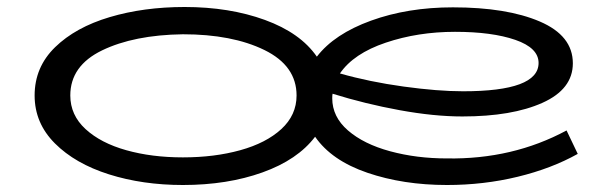

<svg xmlns="http://www.w3.org/2000/svg" viewBox="-20 -510 1754 549"><path d="M1632 -70Q1557 -28 1460 -4.5Q1363 19 1258 19Q1133 19 1030.5 -16Q928 -51 881 -119Q831 -53 730.5 -17Q630 19 503 19Q388 19 291.5 -11.5Q195 -42 137 -100Q79 -158 79 -237Q79 -318 137.5 -375Q196 -432 293.5 -461Q391 -490 508 -490Q636 -490 737.5 -453Q839 -416 886 -348Q936 -413 1041 -451Q1146 -489 1275 -489Q1429 -489 1523.5 -448.5Q1618 -408 1618 -329Q1618 -255 1531 -216Q1444 -177 1302 -177Q1221 -177 1122.5 -195Q1024 -213 931 -242Q930 -238 930 -229Q930 -176 975 -137Q1020 -98 1095.5 -77.5Q1171 -57 1258 -57Q1446 -54 1600 -137ZM952 -300Q1036 -276 1134 -262.5Q1232 -249 1304 -249Q1520 -249 1520 -330Q1520 -373 1453.5 -396Q1387 -419 1281 -419Q1175 -419 1083 -388Q991 -357 952 -300ZM828 -237Q828 -322 736 -367Q644 -412 503 -412Q363 -410 272 -366Q181 -322 181 -237Q181 -181 224.5 -141Q268 -101 341 -80.5Q414 -60 503 -60Q593 -60 667 -80.5Q741 -101 784.5 -141Q828 -181 828 -237Z"/></svg>

Font: BioRhyme Expanded
Style: Regular
Weight: 400
Width: 7
Designer: Aoife Mooney
Foundry: Aoife Mooney Type
Version: Version 1.000